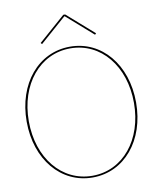

<svg xmlns="http://www.w3.org/2000/svg" viewBox="-100 -1027 906 1106"><g transform="rotate(-10 352.5 -474.0)"><path d="M197.5 -805 351 -940H354L507.5 -805L514.5 -812.5L358 -950H347L190.5 -812.5ZM352.5 2.5C538 2.5 672.5 -158 672.5 -380C672.5 -602 538 -762.5 352.5 -762.5C167 -762.5 32.5 -602 32.5 -380C32.5 -158 167 2.5 352.5 2.5ZM352.5 -7.5C174 -7.5 45 -164 45 -380C45 -596 174 -752.5 352.5 -752.5C531 -752.5 660 -596 660 -380C660 -164 531 -7.5 352.5 -7.5Z"/></g></svg>

Font: Znikomit
Style: Regular
Weight: 100
Designer: gluk
Foundry: gluk
Version: Version 0.55